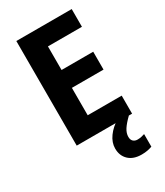

<svg xmlns="http://www.w3.org/2000/svg" viewBox="-231 -805 973 1135"><g transform="rotate(-30 255.5 -238.0)"><path d="M458 0H80V-714H458V-593H226V-432H442V-310H226V-123H458ZM370 108Q370 128 381 138.5Q392 149 410 149Q425 149 437.5 146Q450 143 459 140V226Q445 231 427.5 234.5Q410 238 387 238Q331 238 299.5 208Q268 178 268 129Q268 88 295.5 50Q323 12 369 -16L436 0Q402 33 386 58Q370 83 370 108Z"/></g></svg>

Font: Noto Sans SemiCondensed
Style: Bold
Weight: 700
Width: 4
Designer: Monotype Design Team
Foundry: Monotype Imaging Inc.
Version: Version 2.013; ttfautohint (v1.8.4.7-5d5b)